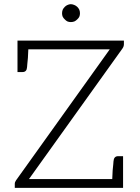

<svg xmlns="http://www.w3.org/2000/svg" viewBox="-20 -902 673 922"><path d="M575 -690V-707H64V-556H88C102 -556 109 -564 110 -580C110 -581 110 -586 111 -593C112 -600 113 -611 114 -624C115 -637 115 -650 116 -665H507L57 -36C53 -30 51 -25 51 -19V0H571V-152H547C533 -152 526 -143 525 -127C525 -126 525 -121 524 -114C523 -107 522 -97 521 -84C520 -71 520 -57 519 -42H119L568 -669C573 -676 575 -683 575 -690ZM364 -838C364 -844 363 -850 361 -855C359 -860 355 -865 351 -869C347 -873 342 -876 337 -878C332 -880 326 -882 320 -882C314 -882 309 -880 304 -878C299 -876 295 -873 291 -869C287 -865 283 -860 281 -855C279 -850 278 -844 278 -838C278 -832 279 -827 281 -822C283 -817 287 -813 291 -809C295 -805 299 -801 304 -799C309 -797 314 -796 320 -796C326 -796 332 -797 337 -799C342 -801 347 -805 351 -809C355 -813 359 -817 361 -822C363 -827 364 -832 364 -838Z"/></svg>

Font: SVN-Aleo
Style: Light
Weight: 300
Designer: Alessio Laiso
Version: Version 1.2.2